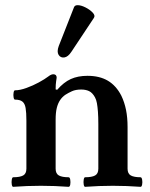

<svg xmlns="http://www.w3.org/2000/svg" viewBox="-20 -718 581 742"><path d="M31 4Q27 4 25.5 -4.9Q24 -13.8 25.5 -23.4Q27 -33 31 -33Q56.9 -33 69.5 -39.9Q82 -46.9 82 -66V-252Q82 -282.8 79 -300.4Q76 -318 66.5 -325.5Q57 -333 38 -333Q34 -333 32.5 -342Q31 -351 32.5 -360Q34 -369 38 -369Q57 -369 82 -378Q107 -387 130 -399.5Q153 -412 166 -422Q172.7 -427.2 177.4 -429.1Q182 -431 186 -431Q199 -431 199 -417.7Q198 -411 197 -404.4Q196 -397.9 195.5 -390.4Q195 -383 195 -372.5L201 -371Q226 -400 253.5 -412.5Q281 -425 318 -425Q365 -425 397 -406Q429 -387 449 -348Q461 -323 467 -293.5Q473 -264 473 -227V-66Q473 -46.9 485.5 -39.9Q498 -33 523 -33Q527.6 -33 529.3 -23.5Q531 -14 529.3 -5Q527.7 4 523.2 4Q496.5 2 469.7 1Q443 0 416 0Q389.3 0 362.7 1Q336 2 309 4Q305 4 303.5 -5.1Q302 -14.2 303.5 -23.6Q305 -33 309 -33Q334.9 -33 347.5 -39.9Q360 -46.9 360 -66V-173Q360 -211 360 -238.5Q360 -266 358.5 -286Q357 -306 354.5 -319.5Q352 -333 347 -342Q337 -360 324 -366Q311 -372 294 -372Q272.4 -372 258.2 -365.5Q244 -359 233 -352Q221 -344 212.5 -331.5Q204 -319 199.5 -301.1Q195 -283.2 195 -255V-66Q195 -46.9 207.5 -39.9Q220 -33 245 -33Q250 -33 251.5 -23.4Q253 -13.8 251.5 -4.9Q250 4 245 4Q218.3 2 191.7 1Q165 0 138 0Q111 0 84.5 1Q58 2 31 4ZM256 -518Q243 -498 228.5 -496Q214 -494 206.5 -506Q199 -518 207 -540L266 -690Q269 -698 280 -698Q293 -698 310 -689.5Q327 -681 338 -669.5Q349 -658 343 -649Z"/></svg>

Font: Junicode VF
Style: Regular
Weight: 400
Designer: Peter S. Baker
Version: Version 2.213